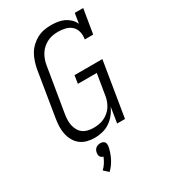

<svg xmlns="http://www.w3.org/2000/svg" viewBox="-233 -854 1066 1206"><g transform="rotate(-30 300.0 -251.5)"><path d="M224 8Q195 8 168.5 1Q142 -6 121.5 -22Q101 -38 88 -61.5Q75 -85 69.5 -111.5Q64 -138 65 -166Q66 -194 71 -223L124 -548Q129 -573 137 -598Q145 -623 158 -646Q171 -669 191.5 -688.5Q212 -708 235.5 -720.5Q259 -733 284.5 -738Q310 -743 336 -743Q360 -743 384.5 -739.5Q409 -736 430 -726Q451 -716 468 -700Q485 -684 494 -662L506 -735H567L538 -559H477Q482 -587 476 -612.5Q470 -638 452 -655Q434 -672 408 -678.5Q382 -685 355 -685Q336 -685 316 -681.5Q296 -678 277.5 -669Q259 -660 243 -646Q227 -632 216 -614.5Q205 -597 198 -577.5Q191 -558 188 -539L134 -213Q131 -193 130.5 -172.5Q130 -152 134.5 -133Q139 -114 148.5 -97.5Q158 -81 173.5 -70Q189 -59 208.5 -54.5Q228 -50 248 -50Q267 -50 286 -53Q305 -56 323 -64Q341 -72 357 -85Q373 -98 384 -114.5Q395 -131 402 -149.5Q409 -168 412 -187L437 -339H300L309 -397H511L446 0H389L407 -113Q396 -87 377 -63Q358 -39 333.5 -22.5Q309 -6 280 1Q251 8 224 8ZM196 240 163 210Q180 194 191.5 175.5Q203 157 211 137Q204 136 198.5 132Q193 128 189.5 122.5Q186 117 185.5 110Q185 103 186 96Q187 87 191 79Q195 71 202 65Q209 59 218 56.5Q227 54 235 54Q243 54 251 56.5Q259 59 264 65Q269 71 270 79Q271 87 270 96Q263 135 244.5 173Q226 211 196 240Z"/></g></svg>

Font: Iosevka HT Light Extended
Style: Italic
Weight: 300
Width: 7
Italic angle: -9°
Monospace: yes
Designer: Belleve Invis
Foundry: Belleve Invis
Version: Version 32.3.0; ttfautohint (v1.8.4)